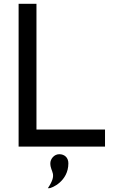

<svg xmlns="http://www.w3.org/2000/svg" viewBox="-20 -772 604 1011"><path d="M78 0H533V-90H172V-752H78ZM232 219H239C252 219 340 183 340 88C340 58 320 40 292 40C265 40 245 65 245 88C245 137 285 140 232 219Z"/></svg>

Font: Hibana 45 SubMedium
Style: Regular
Weight: 500
Width: 6
Designer: pygmalion
Foundry: ybstudio
Version: Version 2021.007;FEAKit 1.0